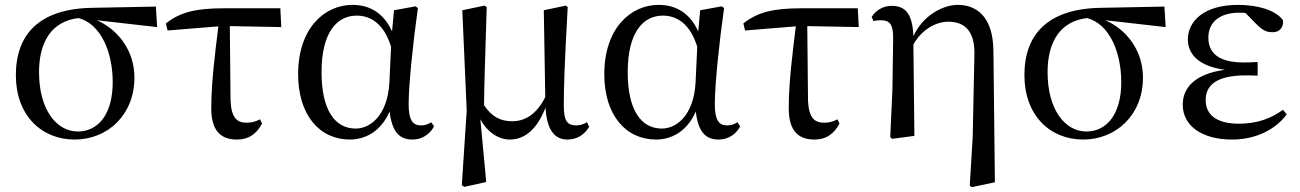

<svg xmlns="http://www.w3.org/2000/svg" viewBox="-20 -557 5329 787"><path d="M286 15C421 15 531 -86 531 -239C531 -349 465 -435 377 -474L624 -446L619 -530L360 -525C142 -522 45 -417 45 -249C45 -85 149 15 286 15ZM302 -483C395 -458 442 -341 442 -220C442 -91 384 -18 299 -18C212 -18 140 -107 140 -261C140 -386 192 -470 302 -483Z M951 15C1000 15 1031 -8 1054 -50L1046 -68C1029 -59 1012 -54 990 -54C952 -54 928 -74 925 -145L922 -450L1133 -446L1129 -523H897C782 -523 718 -507 660 -461L667 -432L875 -449C862 -342 846 -221 846 -113C846 -20 886 15 951 15Z M1414 15C1476 15 1541 -17 1577 -100C1587 -16 1617 15 1671 15C1711 15 1743 -8 1759 -39L1748 -56C1735 -48 1724 -43 1705 -43C1672 -43 1655 -65 1655 -129C1655 -211 1673 -383 1693 -524L1683 -531L1595 -515L1587 -428C1554 -502 1497 -537 1425 -537C1309 -537 1202 -440 1202 -253C1202 -84 1291 15 1414 15ZM1583 -365 1576 -217C1568 -84 1498 -30 1438 -30C1352 -30 1298 -107 1298 -261C1298 -430 1365 -493 1442 -493C1499 -493 1554 -460 1583 -365Z M2070 15C2135 15 2184 -33 2216 -116C2221 -28 2251 15 2306 15C2347 15 2377 -7 2395 -37L2386 -56C2373 -49 2361 -43 2342 -43C2308 -43 2291 -58 2291 -122C2291 -200 2294 -295 2307 -528L2299 -534L2209 -515L2215 -159C2180 -90 2134 -60 2079 -60C2034 -60 1996 -77 1964 -126C1965 -224 1969 -323 1975 -528L1966 -534L1875 -515L1893 -104L1873 202L1883 209L1973 189L1949 -68C1976 -17 2022 15 2070 15Z M2669 15C2731 15 2796 -17 2832 -100C2842 -16 2872 15 2926 15C2966 15 2998 -8 3014 -39L3003 -56C2990 -48 2979 -43 2960 -43C2927 -43 2910 -65 2910 -129C2910 -211 2928 -383 2948 -524L2938 -531L2850 -515L2842 -428C2809 -502 2752 -537 2680 -537C2564 -537 2457 -440 2457 -253C2457 -84 2546 15 2669 15ZM2838 -365 2831 -217C2823 -84 2753 -30 2693 -30C2607 -30 2553 -107 2553 -261C2553 -430 2620 -493 2697 -493C2754 -493 2809 -460 2838 -365Z M3318 15C3367 15 3398 -8 3421 -50L3413 -68C3396 -59 3379 -54 3357 -54C3319 -54 3295 -74 3292 -145L3289 -450L3500 -446L3496 -523H3264C3149 -523 3085 -507 3027 -461L3034 -432L3242 -449C3229 -342 3213 -221 3213 -113C3213 -20 3253 15 3318 15Z M3955 204 3964 210 4058 190 4052 -347C4051 -492 3980 -537 3906 -537C3848 -537 3765 -497 3724 -409C3720 -506 3687 -533 3635 -533C3596 -533 3569 -512 3553 -488L3560 -471C3571 -473 3581 -474 3591 -474C3627 -474 3641 -457 3641 -403L3638 -189L3629 5L3637 12L3728 0L3724 -375C3760 -438 3818 -468 3867 -468C3932 -468 3977 -432 3974 -331L3967 6Z M4420 15C4555 15 4665 -86 4665 -239C4665 -349 4599 -435 4511 -474L4758 -446L4753 -530L4494 -525C4276 -522 4179 -417 4179 -249C4179 -85 4283 15 4420 15ZM4436 -483C4529 -458 4576 -341 4576 -220C4576 -91 4518 -18 4433 -18C4346 -18 4274 -107 4274 -261C4274 -386 4326 -470 4436 -483Z M5030 15C5130 15 5210 -28 5254 -88L5239 -107C5187 -69 5129 -50 5058 -50C4966 -50 4922 -87 4922 -147C4922 -203 4960 -248 5086 -248C5097 -248 5108 -248 5135 -247V-303C5111 -301 5095 -301 5078 -301C4972 -301 4933 -342 4933 -403C4933 -465 4978 -505 5060 -505L5085 -504L5129 -459C5158 -430 5173 -425 5198 -425C5224 -425 5242 -444 5239 -474C5208 -517 5132 -537 5055 -537C4916 -537 4849 -471 4849 -395C4849 -334 4895 -285 5001 -271C4876 -254 4828 -196 4828 -128C4828 -39 4910 15 5030 15Z"/></svg>

Font: Source Han Serif CN Medium
Style: Regular
Weight: 500
Designer: Ryoko NISHIZUKA 西塚涼子 (kana & ideographs); Frank Grießhammer (Latin, Greek & Cyrillic); Wenlong ZHANG 张文龙 (bopomofo); San
Foundry: Adobe
Version: Version 2.002;hotconv 1.1.0;makeotfexe 2.6.0